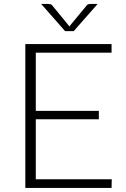

<svg xmlns="http://www.w3.org/2000/svg" viewBox="-20 -924 620 944"><path d="M529.5 -42.5 528.5 0H104.5V-707.5H528.5V-665H156V-379H466V-337.5H156V-42.5ZM460 -904.5 342.5 -771H300L182.5 -904.5H218Q222 -904.5 227.5 -903.5Q233 -902.5 237 -897L317.5 -799L321.5 -793.5Q322.5 -796 325 -799L406 -897Q410 -902.5 415.2 -903.5Q420.5 -904.5 424.5 -904.5Z"/></svg>

Font: Lato 2
Style: Regular
Weight: 300
Designer: Lukasz Dziedzic with Adam Twardoch and Botio Nikoltchev
Foundry: tyPoland Lukasz Dziedzic
Version: Version 2.015; 2015-08-06; http://www.latofonts.com/